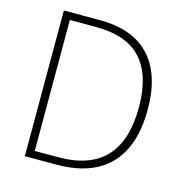

<svg xmlns="http://www.w3.org/2000/svg" viewBox="-106 -812 871 909"><g transform="rotate(15 330.0 -357.0)"><path d="M601 -364Q601 -185 512.5 -92.5Q424 0 251 0H96V-714H272Q435 -714 518 -624Q601 -534 601 -364ZM558 -363Q558 -518 486.5 -598Q415 -678 262 -678H135V-36H251Q558 -36 558 -363Z"/></g></svg>

Font: Noto Sans Disp ExtLt
Style: Regular
Weight: 200
Designer: Monotype Design Team
Foundry: Monotype Imaging Inc.
Version: Version 2.000;GOOG;noto-source:20170915:90ef993387c0